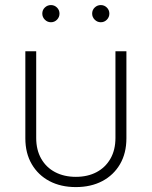

<svg xmlns="http://www.w3.org/2000/svg" viewBox="-20 -741 607 769"><path d="M283.7 8.3Q223.6 8.3 178.2 -15.6Q132.8 -39.6 107.2 -83.5Q81.5 -127.4 81.5 -187V-535.6H125V-188.5Q125 -140.6 145 -105.5Q165 -70.3 200.9 -51.5Q236.8 -32.7 283.7 -32.7Q331.1 -32.7 366.7 -51.5Q402.3 -70.3 422.4 -105.5Q442.4 -140.6 442.4 -188.5V-535.6H486.3V-187Q486.3 -127.4 460.7 -83.5Q435.1 -39.6 389.6 -15.6Q344.2 8.3 283.7 8.3ZM383.8 -651.9Q369.6 -651.9 359.4 -662.1Q349.1 -672.4 349.1 -686.5Q349.1 -701.2 359.4 -710.9Q369.6 -720.7 383.8 -720.7Q397.9 -720.7 408 -710.7Q418 -700.7 418 -686.5Q418 -672.4 408 -662.1Q397.9 -651.9 383.8 -651.9ZM184.1 -651.9Q169.9 -651.9 159.7 -662.1Q149.4 -672.4 149.4 -686.5Q149.4 -701.2 159.7 -710.9Q169.9 -720.7 184.1 -720.7Q198.2 -720.7 208.3 -710.7Q218.3 -700.7 218.3 -686.5Q218.3 -672.4 208.3 -662.1Q198.2 -651.9 184.1 -651.9Z"/></svg>

Font: Inter 20pt ExtraLight
Style: Regular
Weight: 250
Version: Version 4.001;git-66647c0bb